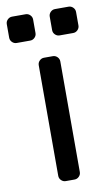

<svg xmlns="http://www.w3.org/2000/svg" viewBox="-109 -754 457 797"><g transform="rotate(-10 120.0 -355.5)"><path d="M139 0H102Q91 0 83 -8Q75 -16 75 -27V-493Q75 -504 83 -512Q91 -520 102 -520H139Q150 -520 158 -512Q166 -504 166 -493V-27Q166 -16 158 -8Q150 0 139 0ZM58 -600H1Q-10 -600 -18 -608Q-26 -616 -26 -627V-684Q-26 -695 -18 -703Q-10 -711 1 -711H58Q69 -711 77 -703Q85 -695 85 -684V-627Q85 -616 77 -608Q69 -600 58 -600ZM239 -600H182Q171 -600 163 -608Q155 -616 155 -627V-684Q155 -695 163 -703Q171 -711 182 -711H239Q250 -711 258 -703Q266 -695 266 -684V-627Q266 -616 258 -608Q250 -600 239 -600Z"/></g></svg>

Font: Contemporary
Style: Regular
Weight: 400
Designer: Victor Tran
Foundry: Victor Tran
Version: Version 1.100